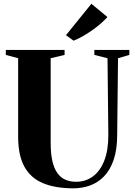

<svg xmlns="http://www.w3.org/2000/svg" viewBox="-20 -1014 730 1042"><path d="M378.5 8Q280 8 213 -20Q146 -48 112.2 -109.8Q78.5 -171.5 78.5 -271.5V-698L11.5 -716V-743H330.5V-716L255 -698V-239Q255 -180.5 264.2 -140.2Q273.5 -100 291.2 -75Q309 -50 334.8 -38.8Q360.5 -27.5 393 -27.5Q444 -27.5 483.2 -55.8Q522.5 -84 545.2 -140.5Q568 -197 568 -281.5L563.5 -698L492 -716V-743H682V-716L620.5 -698L616 -283.5Q616 -202.5 596.8 -146.5Q577.5 -90.5 544.2 -56.5Q511 -22.5 468.2 -7.2Q425.5 8 378.5 8ZM379 -793.5 338 -823 476 -993.5 563 -921.5Q548 -904.5 527.2 -886.5Q506.5 -868.5 482.5 -851.5Q458.5 -834.5 432.8 -819.5Q407 -804.5 380.5 -793.5Z"/></svg>

Font: Merriweather 120pt ExtraBold
Style: Regular
Weight: 800
Version: Version 2.100